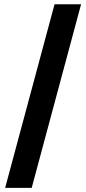

<svg xmlns="http://www.w3.org/2000/svg" viewBox="-20 -782 409 911"><path d="M364.7 -761.7 130.4 109.4H4.4L238.8 -761.7Z"/></svg>

Font: Inter 28pt
Style: Bold
Weight: 700
Designer: Rasmus Andersson
Foundry: rsms
Version: Version 4.001;git-66647c0bb